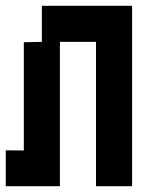

<svg xmlns="http://www.w3.org/2000/svg" viewBox="-20 -770 540 665"><path d="M187.5 -625H312.5V-125H437.5V-750H125V-625L62.5 -623.8V-248.8L0 -249.4V-125H187.5Z"/></svg>

Font: Amiga Topaz Unicode Rus
Style: Regular
Weight: 400
Designer: dMG of Trueschool and Divine Stylers
Foundry: dMG of Trueschool and Divine Stylers
Version: Version 1.1